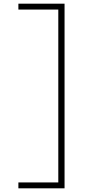

<svg xmlns="http://www.w3.org/2000/svg" viewBox="-20 -838 461 1044"><path d="M80 -818H331V186H80V154H297V-786H80Z"/></svg>

Font: Be Vietnam Pro Variable Thin
Style: Regular
Weight: 100
Designer: Lam Bao, Tony Le, Vietanh Nguyen
Foundry: Yellow Type Foundry
Version: Version 1.002